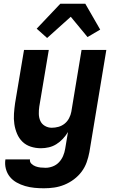

<svg xmlns="http://www.w3.org/2000/svg" viewBox="-20 -788 640 1031"><path d="M216 223Q190 223 164.5 220.5Q139 218 115 211Q91 204 69.5 192Q48 180 33 161.5Q18 143 11.5 118.5Q5 94 9 68H141Q139 82 149 91.5Q159 101 171.5 105.5Q184 110 197.5 111.5Q211 113 225 113Q244 113 263.5 105.5Q283 98 297 83Q311 68 319 49Q327 30 330 11L345 -79Q333 -59 317.5 -42.5Q302 -26 283 -14Q264 -2 242.5 3Q221 8 200 8Q171 8 145 -0.5Q119 -9 100.5 -27Q82 -45 71.5 -70Q61 -95 57 -122Q53 -149 55 -177.5Q57 -206 61 -234L109 -520H242L191 -216Q188 -196 188.5 -176Q189 -156 196.5 -139Q204 -122 221 -112Q238 -102 258 -102Q276 -102 294 -107Q312 -112 327 -124Q342 -136 351 -153.5Q360 -171 363 -188L418 -520H551L460 29Q455 56 445.5 83Q436 110 418.5 133.5Q401 157 377 175Q353 193 326 204Q299 215 271.5 219Q244 223 216 223ZM233 -584 177 -634 304 -768H438L518 -629L450 -589L360 -698Z"/></svg>

Font: Iosevka Extrabold Extended
Style: Italic
Weight: 800
Width: 7
Italic angle: -9°
Monospace: yes
Designer: Belleve Invis
Foundry: Belleve Invis
Version: Version 32.5.0; ttfautohint (v1.8.4)